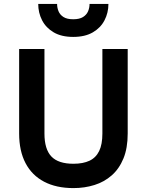

<svg xmlns="http://www.w3.org/2000/svg" viewBox="-20 -951 752 983"><path d="M356 12Q267.9 12 205.6 -20.8Q143.4 -53.5 110.7 -115.9Q78 -178.3 78 -267.2V-700H207.6V-267.2Q207.6 -187.3 243 -149.9Q278.4 -112.6 356 -112.6Q405.2 -112.6 438.2 -128.1Q471.2 -143.7 487.7 -177.8Q504.2 -211.8 504.2 -267.2V-700H633.8V-267.2Q633.8 -192.9 612.1 -139.9Q590.4 -86.9 552.1 -53.2Q513.9 -19.5 463.5 -3.8Q413.1 12 356 12ZM354.9 -762Q294.6 -762 255 -785.3Q215.3 -808.6 195.5 -847.1Q175.7 -885.6 175.7 -931H272.3Q272.3 -911 279.8 -893Q287.3 -875 305.3 -863.7Q323.3 -852.4 354.9 -852.4Q386.5 -852.4 404.8 -863.7Q423 -875 430.8 -893Q438.5 -911 438.5 -931H535.1Q535.1 -885.6 515.1 -847.1Q495.2 -808.6 455.2 -785.3Q415.2 -762 354.9 -762Z"/></svg>

Font: Overpass
Style: Regular
Weight: 400
Designer: Delve Withrington, Dave Bailey, Thomas Jockin
Foundry: Delve Fonts LLC
Version: Version 4.000